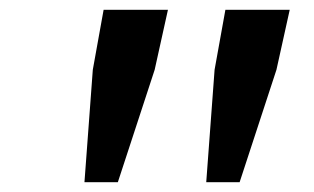

<svg xmlns="http://www.w3.org/2000/svg" viewBox="-20 -706 640 391"><path d="M152 -335 169 -564 191 -686H322L295 -564L220 -335ZM400 -335 417 -564 439 -686H570L543 -564L468 -335Z"/></svg>

Font: TypoPRO Source Code Pro
Style: Italic
Weight: 600
Italic angle: -11°
Monospace: yes
Designer: Paul D. Hunt, Teo Tuominen
Foundry: Adobe Systems Incorporated
Version: Version 1.030;PS 1.0;hotconv 1.0.84;makeotf.lib2.5.63406